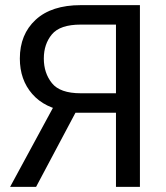

<svg xmlns="http://www.w3.org/2000/svg" viewBox="-20 -731 650 751"><path d="M527.3 0V-710.9H295.9Q181.6 -710.9 119.6 -653.8Q57.6 -596.7 57.6 -502Q57.6 -418.9 106.2 -363.3Q154.8 -307.6 245.1 -294.9L267.1 -290H433.6V0ZM433.6 -366.2H295.9Q214.8 -366.2 183.1 -405.8Q151.4 -445.3 151.4 -502Q151.4 -558.6 183.1 -596.7Q214.8 -634.8 295.9 -634.8H433.6ZM121.1 0 295.4 -328.1H197.3L19.5 0Z"/></svg>

Font: RobotoFlex
Style: Regular
Weight: 400
Designer: Berlow after Robertson
Foundry: Google
Version: Version 2.136